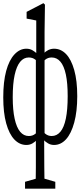

<svg xmlns="http://www.w3.org/2000/svg" viewBox="-31 -839 512 1196"><path d="M125 336.4V293.5L210.9 269H228.5L313.5 293.5V336.4ZM190.9 336.4Q192.4 272.9 192.4 202.6Q192.4 132.3 192.4 29.8V23.4V-485.8L194.8 -501.5V-711.4L134.8 -723.1V-765.1L239.3 -819.3L249 -810.1L246.6 -639.2V-472.7V-466.8V7.3L244.1 25.9Q244.1 126 244.9 199.2Q245.6 272.5 246.6 336.4ZM133.3 64Q90.8 64 58.3 29.8Q25.9 -4.4 7.6 -70.6Q-10.7 -136.7 -10.7 -232.4Q-10.7 -330.1 7.6 -397.5Q25.9 -464.8 59.1 -500.2Q92.3 -535.6 133.3 -535.6Q154.3 -535.6 170.9 -526.1Q187.5 -516.6 200.4 -503.7Q213.4 -490.7 219.2 -477.5L220.7 -436.5L219.2 -434.1Q206.1 -454.1 189 -467.5Q171.9 -481 148.4 -481Q116.7 -481 94.5 -453.9Q72.3 -426.8 60.3 -372.1Q48.3 -317.4 48.3 -233.4Q48.3 -153.3 60.3 -99.1Q72.3 -44.9 94.5 -18.3Q116.7 8.3 148.4 8.3Q171.9 8.3 189 -5.4Q206.1 -19 219.2 -38.6L220.7 4.9H219.2Q212.4 16.6 200 30.8Q187.5 44.9 170.9 54.4Q154.3 64 133.3 64ZM305.7 64Q285.6 64 269 54.4Q252.4 44.9 239.5 31.2Q226.6 17.6 220.2 4.9H218.3L220.2 -38.6Q234.4 -19.5 251.5 -5.6Q268.6 8.3 291 8.3Q322.8 8.3 345.2 -18.3Q367.7 -44.9 379.2 -100.3Q390.6 -155.8 390.6 -240.2Q390.6 -321.8 379.2 -375Q367.7 -428.2 345.5 -454.6Q323.2 -481 291 -481Q267.6 -481 251.2 -467.5Q234.9 -454.1 220.2 -434.1L218.3 -436.5L220.2 -477.5Q227.5 -490.7 240 -504.6Q252.4 -518.6 269.5 -527.1Q286.6 -535.6 305.7 -535.6Q348.1 -535.6 380.4 -502.4Q412.6 -469.2 431.4 -402.8Q450.2 -336.4 450.2 -240.2Q450.2 -144.5 431.4 -75.7Q412.6 -6.8 380.4 28.6Q348.1 64 305.7 64Z"/></svg>

Font: Scarab Serif
Style: Condensed
Weight: 400
Designer: John Roberts
Foundry: Scarab
Version: 1.0